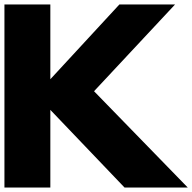

<svg xmlns="http://www.w3.org/2000/svg" viewBox="-22 -845 866 865"><path d="M824 0 401.7 -434 766.8 -825H516L204.8 -488V-825H-2V0H204.8V-350L539.2 0Z"/></svg>

Font: Hussar
Style: BdWide
Weight: 700
Foundry: Cannot Into Space Fonts
Version: Version 2.00